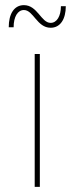

<svg xmlns="http://www.w3.org/2000/svg" viewBox="-20 -727 290 747"><path d="M115 0H135V-517H115ZM177 -619C215 -619 236 -653 236 -703H217C217 -664 201 -638 177 -638C140 -638 126 -707 73 -707C35 -707 14 -673 14 -621H33C33 -662 49 -688 73 -688C110 -688 124 -619 177 -619Z"/></svg>

Font: Chess Sans Thin
Style: Regular
Weight: 100
Designer: Wolf Bōese
Foundry: Wolf Bōese
Version: Version 7.223;Glyphs 3.3 (3306)